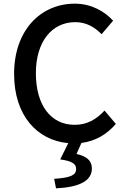

<svg xmlns="http://www.w3.org/2000/svg" viewBox="-20 -770 686 1049"><path d="M286 259C410 253 482 220 482 151C482 105 451 84 398 71L425 11C501 1 563 -35 613 -93L551 -166C507 -118 456 -88 388 -88C258 -88 176 -195 176 -370C176 -543 264 -649 391 -649C451 -649 497 -622 535 -583L598 -657C553 -706 481 -750 389 -750C203 -750 57 -606 57 -366C57 -139 183 -3 353 12L309 101C375 110 396 126 396 153C396 186 368 201 276 207Z"/></svg>

Font: Noto Sans HK Medium
Style: Regular
Weight: 500
Designer: Ryoko NISHIZUKA 西塚涼子 (kana, bopomofo & ideographs); Paul D. Hunt (Latin, Greek & Cyrillic); Sandoll Communications 산돌커뮤니
Foundry: Adobe
Version: Version 2.002;hotconv 1.0.116;makeotfexe 2.5.65601